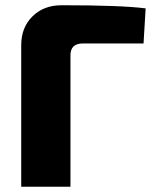

<svg xmlns="http://www.w3.org/2000/svg" viewBox="-20 -713 584 733"><path d="M61 0V-541Q61 -608 104 -650.5Q147 -693 215 -693Q444 -693 536 -681L528 -547H296Q249 -547 249 -502V0Z"/></svg>

Font: Ezarion Extra Bold
Style: Regular
Weight: 800
Designer: Natanael Gama
Version: Version 1.001;PS 001.001;hotconv 1.0.70;makeotf.lib2.5.58329